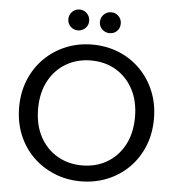

<svg xmlns="http://www.w3.org/2000/svg" viewBox="-59 -938 916 999"><g transform="rotate(5 399.0 -438.0)"><path d="M399 7Q326 7 262 -19Q198 -45 149.5 -92.5Q101 -140 74 -205.5Q47 -271 47 -350Q47 -428 74 -493.5Q101 -559 149.5 -607Q198 -655 262 -681Q326 -707 399 -707Q473 -707 537 -681Q601 -655 649 -607Q697 -559 724 -493.5Q751 -428 751 -350Q751 -271 724 -205.5Q697 -140 649 -92.5Q601 -45 537 -19Q473 7 399 7ZM399 -76Q472 -76 529 -109.5Q586 -143 619 -204.5Q652 -266 652 -350Q652 -434 619 -495.5Q586 -557 529 -590.5Q472 -624 399 -624Q327 -624 269.5 -590.5Q212 -557 179 -495.5Q146 -434 146 -350Q146 -266 179 -204.5Q212 -143 269.5 -109.5Q327 -76 399 -76ZM316 -774Q294 -774 278 -789.5Q262 -805 262 -828Q262 -851 278 -867Q294 -883 316 -883Q339 -883 355 -867Q371 -851 371 -828Q371 -805 355 -789.5Q339 -774 316 -774ZM482 -774Q459 -774 443 -789.5Q427 -805 427 -828Q427 -851 443 -867Q459 -883 482 -883Q505 -883 520.5 -867Q536 -851 536 -828Q536 -805 520.5 -789.5Q505 -774 482 -774Z"/></g></svg>

Font: Envelope Sans Variable
Style: Regular
Weight: 500
Designer: Andreas Rasmussen / Norman Anderson
Foundry: mail.de GmbH
Version: Version 1.150